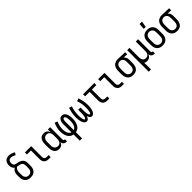

<svg xmlns="http://www.w3.org/2000/svg" viewBox="434 -2586 4632 4632"><g transform="rotate(-45 2750.0 -270.0)"><path d="M250 8Q223 8 196 2.5Q169 -3 146 -16Q123 -29 104.5 -49.5Q86 -70 75 -94.5Q64 -119 60 -146Q56 -173 56 -200V-272Q56 -297 60.5 -321Q65 -345 76 -366Q87 -387 104.5 -404.5Q122 -422 144 -433Q127 -443 114 -458.5Q101 -474 93 -492Q85 -510 82 -529.5Q79 -549 79 -569Q79 -591 83 -613.5Q87 -636 96 -656.5Q105 -677 120 -694Q135 -711 154.5 -722Q174 -733 196 -738Q218 -743 240 -743Q285 -743 327.5 -728.5Q370 -714 408 -692L369 -632Q355 -640 340 -647Q325 -654 310 -660Q295 -666 279 -669.5Q263 -673 247 -673Q227 -673 208.5 -666Q190 -659 178 -644Q166 -629 161 -609.5Q156 -590 156 -571Q156 -554 160 -537.5Q164 -521 173.5 -507.5Q183 -494 199 -487Q215 -480 231 -476.5Q247 -473 263.5 -470Q280 -467 296.5 -463Q313 -459 328.5 -453.5Q344 -448 359 -440.5Q374 -433 387 -422.5Q400 -412 410.5 -399Q421 -386 428 -370.5Q435 -355 438.5 -339Q442 -323 443 -306Q444 -289 444 -272V-200Q444 -173 440 -146Q436 -119 425 -94.5Q414 -70 395.5 -49.5Q377 -29 354 -16Q331 -3 304 2.5Q277 8 250 8ZM250 -62Q267 -62 284 -66Q301 -70 315 -79.5Q329 -89 339.5 -103Q350 -117 356 -133Q362 -149 364 -166Q366 -183 366 -200V-272Q366 -293 363 -313.5Q360 -334 348.5 -351Q337 -368 319.5 -379Q302 -390 282 -395.5Q262 -401 242 -404Q222 -407 202 -412Q183 -403 169 -387.5Q155 -372 147 -353Q139 -334 136.5 -313.5Q134 -293 134 -272V-200Q134 -183 136 -166Q138 -149 144 -133Q150 -117 160.5 -103Q171 -89 185 -79.5Q199 -70 216 -66Q233 -62 250 -62Z M866 0Q845 0 824.5 -3.5Q804 -7 785 -16Q766 -25 751.5 -40Q737 -55 727.5 -74Q718 -93 714.5 -113.5Q711 -134 711 -155V-450H575V-520H789V-155Q789 -138 793 -122Q797 -106 807.5 -93.5Q818 -81 834 -75.5Q850 -70 866 -70H934V0Z M1219 8Q1194 8 1169.5 1Q1145 -6 1125 -21Q1105 -36 1091.5 -57Q1078 -78 1070 -101.5Q1062 -125 1059 -150Q1056 -175 1056 -200V-320Q1056 -345 1059 -370Q1062 -395 1070 -418.5Q1078 -442 1091.5 -463Q1105 -484 1125 -499Q1145 -514 1169.5 -521Q1194 -528 1219 -528Q1242 -528 1264.5 -522Q1287 -516 1305.5 -502.5Q1324 -489 1337 -469.5Q1350 -450 1358 -429V-520H1436V-93Q1436 -87 1438 -81Q1440 -75 1444.5 -70.5Q1449 -66 1455 -64Q1461 -62 1467 -62H1482V8H1467Q1446 8 1425.5 2.5Q1405 -3 1389 -16.5Q1373 -30 1365.5 -50Q1358 -70 1358 -91Q1350 -70 1337 -50.5Q1324 -31 1305.5 -17.5Q1287 -4 1264.5 2Q1242 8 1219 8ZM1249 -62Q1266 -62 1282.5 -66Q1299 -70 1312 -80Q1325 -90 1334.5 -104.5Q1344 -119 1349 -134.5Q1354 -150 1356 -166.5Q1358 -183 1358 -200V-320Q1358 -337 1356 -353.5Q1354 -370 1349 -385.5Q1344 -401 1334.5 -415.5Q1325 -430 1312 -440Q1299 -450 1282.5 -454Q1266 -458 1249 -458Q1232 -458 1215.5 -454Q1199 -450 1185 -440.5Q1171 -431 1160.5 -417Q1150 -403 1144 -387Q1138 -371 1136 -354Q1134 -337 1134 -320V-200Q1134 -183 1136 -166Q1138 -149 1144 -133Q1150 -117 1160.5 -103Q1171 -89 1185 -79.5Q1199 -70 1215.5 -66Q1232 -62 1249 -62Z M1711 215V5Q1681 0 1654 -14Q1627 -28 1606 -49.5Q1585 -71 1571 -98Q1557 -125 1548.5 -154Q1540 -183 1536 -213Q1532 -243 1532 -274Q1532 -337 1547 -399.5Q1562 -462 1589 -520L1659 -491Q1636 -440 1623 -385Q1610 -330 1610 -274Q1610 -254 1612 -233.5Q1614 -213 1618.5 -193Q1623 -173 1630 -154Q1637 -135 1648.5 -118Q1660 -101 1676 -87.5Q1692 -74 1711 -68V-343Q1711 -363 1713 -383.5Q1715 -404 1720.5 -423Q1726 -442 1735.5 -460.5Q1745 -479 1759.5 -492.5Q1774 -506 1793.5 -513Q1813 -520 1833 -520Q1852 -520 1870 -514Q1888 -508 1902 -496Q1916 -484 1926.5 -468Q1937 -452 1944 -435Q1951 -418 1955.5 -400Q1960 -382 1962.5 -363.5Q1965 -345 1966.5 -326.5Q1968 -308 1968 -289Q1968 -257 1965 -226Q1962 -195 1954 -164.5Q1946 -134 1932.5 -105.5Q1919 -77 1897.5 -53.5Q1876 -30 1848 -15Q1820 0 1789 5V215ZM1789 -68Q1810 -74 1826.5 -89Q1843 -104 1854 -122.5Q1865 -141 1872.5 -161.5Q1880 -182 1883.5 -203.5Q1887 -225 1888.5 -247Q1890 -269 1890 -291Q1890 -302 1889.5 -313.5Q1889 -325 1888 -336Q1887 -347 1885.5 -358.5Q1884 -370 1882 -381Q1880 -392 1876.5 -403Q1873 -414 1867.5 -424Q1862 -434 1853 -442Q1844 -450 1833 -450Q1822 -450 1814 -442.5Q1806 -435 1802 -425.5Q1798 -416 1795.5 -405.5Q1793 -395 1791.5 -385Q1790 -375 1789.5 -364.5Q1789 -354 1789 -343Z M2162 8Q2143 8 2125.5 -1.5Q2108 -11 2095.5 -26Q2083 -41 2074.5 -59Q2066 -77 2060.5 -95.5Q2055 -114 2051 -133Q2047 -152 2044.5 -171.5Q2042 -191 2041 -210.5Q2040 -230 2040 -249Q2040 -320 2053 -390.5Q2066 -461 2089 -528L2162 -505Q2140 -443 2129 -378.5Q2118 -314 2118 -248Q2118 -238 2118 -228Q2118 -218 2118.5 -208Q2119 -198 2120 -188Q2121 -178 2122 -168Q2123 -158 2124 -148Q2125 -138 2127 -128Q2129 -118 2131.5 -108Q2134 -98 2138 -89Q2142 -80 2148 -71Q2154 -62 2165 -62Q2173 -62 2179.5 -69Q2186 -76 2189.5 -84.5Q2193 -93 2195.5 -101.5Q2198 -110 2200 -118.5Q2202 -127 2203.5 -136Q2205 -145 2206 -153.5Q2207 -162 2207.5 -171Q2208 -180 2209 -189Q2210 -198 2210.5 -207Q2211 -216 2211 -224.5Q2211 -233 2211 -242Q2211 -251 2211 -260V-338H2289V-260Q2289 -251 2289 -242Q2289 -233 2289 -224.5Q2289 -216 2289.5 -207Q2290 -198 2291 -189Q2292 -180 2292.5 -171Q2293 -162 2294 -153.5Q2295 -145 2296.5 -136Q2298 -127 2300 -118.5Q2302 -110 2304.5 -101.5Q2307 -93 2310.5 -84.5Q2314 -76 2320.5 -69Q2327 -62 2335 -62Q2346 -62 2352 -71Q2358 -80 2362 -89Q2366 -98 2368.5 -108Q2371 -118 2373 -128Q2375 -138 2376 -148Q2377 -158 2378 -168Q2379 -178 2380 -188Q2381 -198 2381.5 -208Q2382 -218 2382 -228Q2382 -238 2382 -248Q2382 -314 2371 -378.5Q2360 -443 2338 -505L2411 -528Q2434 -461 2447 -390.5Q2460 -320 2460 -249Q2460 -230 2459 -210.5Q2458 -191 2455.5 -171.5Q2453 -152 2449 -133Q2445 -114 2439.5 -95.5Q2434 -77 2425.5 -59Q2417 -41 2404.5 -26Q2392 -11 2374.5 -1.5Q2357 8 2338 8Q2320 8 2304.5 -0.5Q2289 -9 2279 -23Q2269 -37 2262 -53.5Q2255 -70 2250 -86Q2245 -70 2238 -53.5Q2231 -37 2221 -23Q2211 -9 2195.5 -0.5Q2180 8 2162 8Z M2866 0Q2845 0 2824.5 -3.5Q2804 -7 2785 -16Q2766 -25 2751.5 -40Q2737 -55 2727.5 -74Q2718 -93 2714.5 -113.5Q2711 -134 2711 -155V-450H2558V-520H2942V-450H2789V-155Q2789 -138 2793 -122Q2797 -106 2807.5 -93.5Q2818 -81 2834 -75.5Q2850 -70 2866 -70H2934V0Z M3366 0Q3345 0 3324.5 -3.5Q3304 -7 3285 -16Q3266 -25 3251.5 -40Q3237 -55 3227.5 -74Q3218 -93 3214.5 -113.5Q3211 -134 3211 -155V-450H3075V-520H3289V-155Q3289 -138 3293 -122Q3297 -106 3307.5 -93.5Q3318 -81 3334 -75.5Q3350 -70 3366 -70H3434V0Z M3749 8Q3722 8 3695.5 2.5Q3669 -3 3645.5 -16Q3622 -29 3604 -49.5Q3586 -70 3575 -95Q3564 -120 3560 -146.5Q3556 -173 3556 -200V-320Q3556 -346 3560 -371.5Q3564 -397 3574 -421Q3584 -445 3600 -465.5Q3616 -486 3638 -499.5Q3660 -513 3685 -520.5Q3710 -528 3736 -528H3750L3994 -520V-450L3875 -454Q3891 -443 3903 -427.5Q3915 -412 3922.5 -394.5Q3930 -377 3933 -358Q3936 -339 3936 -320V-200Q3936 -173 3932 -147Q3928 -121 3918 -96.5Q3908 -72 3891 -51Q3874 -30 3851 -16.5Q3828 -3 3802 2.5Q3776 8 3749 8ZM3749 -62Q3766 -62 3782 -66Q3798 -70 3811.5 -80Q3825 -90 3834.5 -104.5Q3844 -119 3849 -134.5Q3854 -150 3856 -166.5Q3858 -183 3858 -200V-320Q3858 -344 3854 -367.5Q3850 -391 3837.5 -411Q3825 -431 3804 -443.5Q3783 -456 3759 -458H3742Q3717 -458 3694.5 -446Q3672 -434 3658 -414Q3644 -394 3639 -369.5Q3634 -345 3634 -320V-200Q3634 -183 3636 -166Q3638 -149 3644 -133Q3650 -117 3660 -103Q3670 -89 3684 -79.5Q3698 -70 3715 -66Q3732 -62 3749 -62Z M4064 215V-520H4142V-200Q4142 -183 4144 -166.5Q4146 -150 4151 -134.5Q4156 -119 4165.5 -105Q4175 -91 4188 -81Q4201 -71 4217 -66.5Q4233 -62 4250 -62Q4267 -62 4283 -66.5Q4299 -71 4312 -81Q4325 -91 4334.5 -105Q4344 -119 4349 -134.5Q4354 -150 4356 -166.5Q4358 -183 4358 -200V-520H4436V-93Q4436 -87 4438 -81Q4440 -75 4444.5 -70.5Q4449 -66 4455 -64Q4461 -62 4467 -62H4482V8H4467Q4446 8 4425.5 2.5Q4405 -3 4389 -16.5Q4373 -30 4365.5 -50Q4358 -70 4358 -91Q4350 -70 4337 -51Q4324 -32 4305.5 -18Q4287 -4 4264.5 2Q4242 8 4220 8Q4198 8 4177 3Q4156 -2 4138 -14Q4140 16 4141 46.5Q4142 77 4142 107V215Z M4710 -600 4721 -755H4804L4777 -600ZM4750 8Q4723 8 4696 2.5Q4669 -3 4646 -16Q4623 -29 4604.5 -49.5Q4586 -70 4575 -94.5Q4564 -119 4560 -146Q4556 -173 4556 -200V-320Q4556 -347 4560 -374Q4564 -401 4575 -425.5Q4586 -450 4604.5 -470.5Q4623 -491 4646 -504Q4669 -517 4696 -522.5Q4723 -528 4750 -528Q4777 -528 4804 -522.5Q4831 -517 4854 -504Q4877 -491 4895.5 -470.5Q4914 -450 4925 -425.5Q4936 -401 4940 -374Q4944 -347 4944 -320V-200Q4944 -173 4940 -146Q4936 -119 4925 -94.5Q4914 -70 4895.5 -49.5Q4877 -29 4854 -16Q4831 -3 4804 2.5Q4777 8 4750 8ZM4750 -62Q4767 -62 4784 -66Q4801 -70 4815 -79.5Q4829 -89 4839.5 -103Q4850 -117 4856 -133Q4862 -149 4864 -166Q4866 -183 4866 -200V-320Q4866 -337 4864 -354Q4862 -371 4856 -387Q4850 -403 4839.5 -417Q4829 -431 4815 -440.5Q4801 -450 4784 -454Q4767 -458 4750 -458Q4733 -458 4716 -454Q4699 -450 4685 -440.5Q4671 -431 4660.5 -417Q4650 -403 4644 -387Q4638 -371 4636 -354Q4634 -337 4634 -320V-200Q4634 -183 4636 -166Q4638 -149 4644 -133Q4650 -117 4660.5 -103Q4671 -89 4685 -79.5Q4699 -70 4716 -66Q4733 -62 4750 -62Z M5249 8Q5222 8 5195.5 2.5Q5169 -3 5145.5 -16Q5122 -29 5104 -49.5Q5086 -70 5075 -95Q5064 -120 5060 -146.5Q5056 -173 5056 -200V-320Q5056 -346 5060 -371.5Q5064 -397 5074 -421Q5084 -445 5100 -465.5Q5116 -486 5138 -499.5Q5160 -513 5185 -520.5Q5210 -528 5236 -528H5250L5494 -520V-450L5375 -454Q5391 -443 5403 -427.5Q5415 -412 5422.5 -394.5Q5430 -377 5433 -358Q5436 -339 5436 -320V-200Q5436 -173 5432 -147Q5428 -121 5418 -96.5Q5408 -72 5391 -51Q5374 -30 5351 -16.5Q5328 -3 5302 2.5Q5276 8 5249 8ZM5249 -62Q5266 -62 5282 -66Q5298 -70 5311.5 -80Q5325 -90 5334.5 -104.5Q5344 -119 5349 -134.5Q5354 -150 5356 -166.5Q5358 -183 5358 -200V-320Q5358 -344 5354 -367.5Q5350 -391 5337.5 -411Q5325 -431 5304 -443.5Q5283 -456 5259 -458H5242Q5217 -458 5194.5 -446Q5172 -434 5158 -414Q5144 -394 5139 -369.5Q5134 -345 5134 -320V-200Q5134 -183 5136 -166Q5138 -149 5144 -133Q5150 -117 5160 -103Q5170 -89 5184 -79.5Q5198 -70 5215 -66Q5232 -62 5249 -62Z"/></g></svg>

Font: Iosevka SS18
Style: Regular
Weight: 400
Monospace: yes
Designer: Belleve Invis
Foundry: Belleve Invis
Version: Version 25.1.1; ttfautohint (v1.8.4)